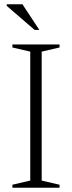

<svg xmlns="http://www.w3.org/2000/svg" viewBox="-20 -878 336 898"><path d="M258.5 -14V0H38V-14L121.5 -33.5V-636.5L38 -656V-670H258.5V-656L175 -636.5V-33.5ZM164 -738H142L11.5 -850.5V-858H85Z"/></svg>

Font: Newsreader Text Light
Style: Regular
Weight: 300
Designer: Hugues Gentile
Foundry: Production Type
Version: Version 1.002